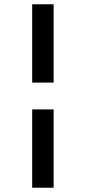

<svg xmlns="http://www.w3.org/2000/svg" viewBox="-20 -719 401 895"><path d="M130 -334V-699H230V-334ZM130 156V-209H230V156Z"/></svg>

Font: Faustina ExtraBold
Style: Italic
Weight: 800
Italic angle: -8°
Designer: Alfonso Garcia
Foundry: http://www.omnibus-type.com
Version: Version 1.200